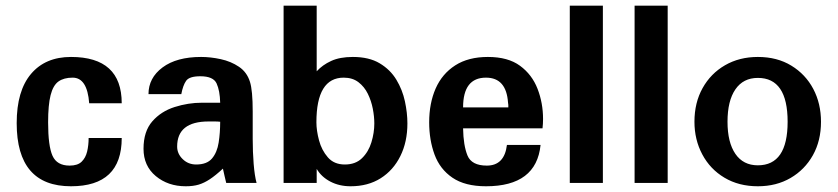

<svg xmlns="http://www.w3.org/2000/svg" viewBox="-20 -648 2968 680"><path d="M231.4 11.7Q39.1 11.7 39.1 -211.9Q39.1 -326.2 89.8 -386.2Q140.6 -446.3 231.4 -446.3Q411.1 -446.3 411.1 -282.2Q382.8 -282.2 353.5 -282.2Q324.2 -282.2 295.9 -282.2Q289.1 -373 237.3 -373Q206.1 -373 187 -359.4Q168 -345.7 159.2 -311Q150.4 -276.4 150.4 -214.8Q150.4 -130.9 166 -96.2Q181.6 -61.5 226.6 -61.5Q254.9 -61.5 269 -75.2Q283.2 -88.9 288.6 -111.3Q293.9 -133.8 293.9 -159.2Q323.2 -159.2 352.5 -159.2Q381.8 -159.2 411.1 -159.2Q411.1 11.7 231.4 11.7Z M759.8 -216.8Q759.8 -177.7 754.4 -143.1Q749 -108.4 731 -86.9Q712.9 -65.4 674.8 -65.4Q646.5 -65.4 627 -84.5Q607.4 -103.5 607.4 -128.9Q607.4 -217.8 718.8 -217.8Q730.5 -217.8 740.7 -217.8Q751 -217.8 759.8 -216.8ZM888.7 0Q881.8 -25.4 878.4 -67.4Q875 -109.4 875 -156.2V-252.9Q875 -328.1 865.2 -358.4Q854.5 -392.6 826.2 -411.6Q797.9 -430.7 761.7 -438.5Q725.6 -446.3 692.4 -446.3Q605.5 -446.3 555.7 -409.2Q505.9 -372.1 505.9 -314.5H622.1Q627.9 -345.7 639.2 -361.8Q650.4 -377.9 689.5 -377.9Q735.4 -377.9 747.1 -352.5Q758.8 -327.1 759.8 -284.2H695.3Q646.5 -284.2 598.6 -269Q550.8 -253.9 519.5 -218.3Q488.3 -182.6 488.3 -121.1Q488.3 -60.5 531.7 -24.4Q575.2 11.7 637.7 11.7Q664.1 11.7 683.6 5.9Q703.1 0 723.1 -13.2Q743.2 -26.4 769.5 -50.8Q771.5 -41 775.4 -24.4Q779.3 -7.8 781.2 0Z M1305.7 -210.9Q1305.7 -177.7 1295.4 -144Q1285.2 -110.4 1262.2 -87.9Q1239.3 -65.4 1201.2 -65.4Q1163.1 -65.4 1141.1 -90.8Q1119.1 -116.2 1109.9 -150.9Q1100.6 -185.5 1100.6 -214.8Q1100.6 -373 1197.3 -373Q1228.5 -373 1249.5 -356.9Q1270.5 -340.8 1282.7 -315.9Q1294.9 -291 1300.3 -263.2Q1305.7 -235.4 1305.7 -210.9ZM1422.9 -210.9Q1422.9 -248 1414.1 -289.1Q1405.3 -330.1 1383.8 -365.7Q1362.3 -401.4 1324.7 -423.8Q1287.1 -446.3 1229.5 -446.3Q1183.6 -446.3 1152.8 -432.1Q1122.1 -418 1101.6 -395.5V-627.9H984.4V0H1101.6V-49.8Q1118.2 -21.5 1149.9 -4.9Q1181.6 11.7 1221.7 11.7Q1283.2 11.7 1328.1 -16.6Q1373 -44.9 1397.9 -95.2Q1422.9 -145.5 1422.9 -210.9Z M1780.3 -267.6H1620.1Q1620.1 -373 1701.2 -373Q1773.4 -373 1779.3 -284.2Q1780.3 -280.3 1780.3 -276.4Q1780.3 -272.5 1780.3 -267.6ZM1894.5 -134.8H1775.4Q1766.6 -61.5 1704.1 -61.5Q1650.4 -61.5 1635.7 -97.2Q1621.1 -132.8 1620.1 -193.4H1901.4Q1902.3 -201.2 1902.8 -209.5Q1903.3 -217.8 1903.3 -226.6Q1903.3 -283.2 1883.8 -333.5Q1864.3 -383.8 1821.8 -415Q1779.3 -446.3 1708 -446.3Q1638.7 -446.3 1592.3 -416.5Q1545.9 -386.7 1522.9 -334.5Q1500 -282.2 1500 -214.8Q1500 -152.3 1519 -100.6Q1538.1 -48.8 1582.5 -18.6Q1627 11.7 1701.2 11.7Q1879.9 11.7 1894.5 -134.8Z M2115.2 0V-627.9H1998V0Z M2344.7 0V-627.9H2227.5V0Z M2769.5 -216.8Q2769.5 -62.5 2664.1 -62.5Q2612.3 -62.5 2584.5 -103Q2556.6 -143.6 2556.6 -216.8Q2556.6 -291 2584.5 -331.5Q2612.3 -372.1 2664.1 -372.1Q2769.5 -372.1 2769.5 -216.8ZM2887.7 -216.8Q2887.7 -281.2 2860.4 -333Q2833 -384.8 2782.7 -415.5Q2732.4 -446.3 2664.1 -446.3Q2598.6 -446.3 2547.9 -417Q2497.1 -387.7 2468.3 -335.9Q2439.5 -284.2 2439.5 -216.8Q2439.5 -153.3 2467.3 -101.1Q2495.1 -48.8 2545.9 -18.6Q2596.7 11.7 2664.1 11.7Q2729.5 11.7 2779.8 -17.6Q2830.1 -46.9 2858.9 -98.1Q2887.7 -149.4 2887.7 -216.8Z"/></svg>

Font: Namkio Khamti Book
Style: Bold
Weight: 800
Designer: Debbi Hosken
Foundry: SIL International
Version: Version 3.917